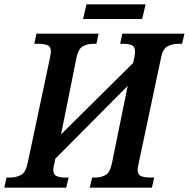

<svg xmlns="http://www.w3.org/2000/svg" viewBox="-37 -870 875 890"><path d="M-17 0H270L281 -47H264Q242 -47 226 -53.5Q210 -60 210 -83Q210 -96 216 -115L219 -134L555 -472L482 -114Q473 -70 452 -58.5Q431 -47 405 -47H390L379 0H667L678 -47H660Q634 -47 617.5 -53.5Q601 -60 601 -83Q601 -88 602.5 -96.5Q604 -105 606 -114L709 -600Q717 -644 740 -655.5Q763 -667 790 -667H807L818 -714H530L520 -667H536Q559 -667 574 -660.5Q589 -654 589 -631Q589 -626 588 -616.5Q587 -607 585 -601L580 -578L246 -247L317 -600Q326 -644 347 -655.5Q368 -667 395 -667H410L420 -714H132L122 -667H139Q166 -667 182.5 -660.5Q199 -654 199 -631Q199 -626 194 -599L91 -113Q82 -70 59.5 -58.5Q37 -47 10 -47H-7ZM348 -782 364 -850H638L622 -782Z"/></svg>

Font: Noto Serif SemiCondensed Semi
Style: Italic
Weight: 600
Width: 4
Italic angle: -12°
Designer: Monotype Design Team
Foundry: Monotype Imaging Inc.
Version: Version 1.901